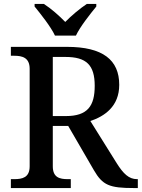

<svg xmlns="http://www.w3.org/2000/svg" viewBox="-20 -951 717 971"><path d="M258 -771H364C385 -816 436 -880 467 -918V-931H419C384 -908 340 -871 310 -840C280 -871 238 -908 202 -931H155V-918C186 -880 237 -816 258 -771ZM35 0H338V-45H323C282 -45 247 -53 247 -110V-314H325L455 -90C499 -14 534 0 657 0H677V-45H673C632 -45 604 -72 570 -126L437 -339C509 -363 583 -413 583 -522C583 -648 500 -714 319 -714H35V-669H52C92 -669 130 -660 130 -603V-110C130 -53 93 -45 52 -45H35ZM313 -364H247V-663H311C417 -663 459 -622 459 -517C459 -415 423 -364 313 -364Z"/></svg>

Font: Noto Serif Gurmukhi Medium
Style: Regular
Weight: 500
Designer: Vaibhav Singh and the Monotype Design Team
Foundry: Monotype Imaging Inc.
Version: Version 2.004